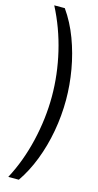

<svg xmlns="http://www.w3.org/2000/svg" viewBox="-150 -840 553 1081"><g transform="rotate(15 127.0 -300.0)"><path d="M84 200Q128.5 135.5 160 54Q191.5 -27.5 208 -118.5Q224.5 -209.5 224.5 -302.5Q224.5 -389 209 -478Q193.5 -567 162.5 -649.8Q131.5 -732.5 84 -800H22.5Q82 -685 112.2 -556.5Q142.5 -428 142.5 -300Q142.5 -172.5 111.8 -41Q81 90.5 22.5 200Z"/></g></svg>

Font: Big Shoulders Stencil Text
Style: Regular
Weight: 400
Designer: Patric King
Foundry: XO Type Co
Version: Version 1.000